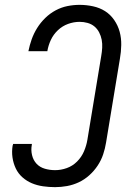

<svg xmlns="http://www.w3.org/2000/svg" viewBox="-20 -763 540 791"><path d="M207 8Q182 8 157.5 4.5Q133 1 111.5 -8Q90 -17 72.5 -32.5Q55 -48 45 -69Q35 -90 31.5 -114Q28 -138 32 -163Q33 -165 33.5 -167Q34 -169 34 -170H112Q111 -169 111 -168Q111 -167 111 -166Q107 -145 112 -124Q117 -103 130.5 -88.5Q144 -74 164.5 -68Q185 -62 207 -62Q231 -62 255 -70.5Q279 -79 297.5 -97.5Q316 -116 326 -139.5Q336 -163 340 -187L397 -532Q400 -549 401 -566Q402 -583 399 -599Q396 -615 388.5 -629.5Q381 -644 369 -654Q357 -664 341 -668.5Q325 -673 308 -673Q284 -673 260.5 -664.5Q237 -656 218.5 -638.5Q200 -621 189.5 -598.5Q179 -576 175 -552H97Q102 -577 110.5 -601Q119 -625 133 -647.5Q147 -670 166.5 -689Q186 -708 209.5 -720.5Q233 -733 258 -738Q283 -743 308 -743Q336 -743 363.5 -737Q391 -731 413 -717Q435 -703 450.5 -680.5Q466 -658 473 -632Q480 -606 479.5 -577.5Q479 -549 474 -521L417 -176Q413 -151 405 -127Q397 -103 382.5 -81Q368 -59 348 -41Q328 -23 304.5 -12Q281 -1 256 3.5Q231 8 207 8Z"/></svg>

Font: Iosevka Curly Oblique
Style: Regular
Weight: 400
Italic angle: -9°
Monospace: yes
Designer: Belleve Invis
Foundry: Belleve Invis
Version: Version 11.1.0; ttfautohint (v1.8.3)